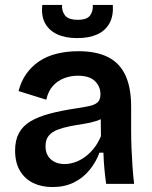

<svg xmlns="http://www.w3.org/2000/svg" viewBox="-20 -743 615 776"><path d="M192 13Q148 13 114 -3.5Q80 -20 60.5 -53Q41 -86 41 -135Q41 -176 56.5 -205Q72 -234 103 -252.5Q134 -271 180.5 -283.5Q227 -296 288 -305Q322 -310 343.5 -315Q365 -320 375.5 -330.5Q386 -341 386 -362Q386 -393 364 -415Q342 -437 294 -437Q266 -437 239.5 -427Q213 -417 194 -396Q175 -375 167 -340L55 -375Q65 -414 86 -444Q107 -474 138 -495Q169 -516 209.5 -526Q250 -536 297 -536Q370 -536 417 -512Q464 -488 487 -438.5Q510 -389 510 -312V-214Q510 -180 511.5 -143.5Q513 -107 515.5 -70.5Q518 -34 522 0H409Q405 -28 402 -60Q399 -92 398 -126H382Q368 -88 342 -56Q316 -24 278.5 -5.5Q241 13 192 13ZM241 -80Q261 -80 282 -87Q303 -94 322.5 -108Q342 -122 359 -143Q376 -164 388 -193L387 -280L411 -276Q394 -262 369 -254Q344 -246 316.5 -242Q289 -238 261.5 -232.5Q234 -227 212 -218.5Q190 -210 177 -194.5Q164 -179 164 -152Q164 -118 185.5 -99Q207 -80 241 -80ZM151 -723H231Q229 -699 242.5 -681Q256 -663 295 -663Q332 -663 344.5 -681Q357 -699 355 -723H436Q439 -679 422.5 -649Q406 -619 373 -604Q340 -589 292 -589Q244 -589 211 -604.5Q178 -620 162 -649.5Q146 -679 151 -723Z"/></svg>

Font: Bricolage Grotesque 16pt SemiBold
Style: Regular
Weight: 600
Version: Version 1.001;gftools[0.9.33.dev8+g029e19f]